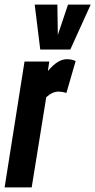

<svg xmlns="http://www.w3.org/2000/svg" viewBox="-36 -810 412 830"><path d="M177 -544 171 -503Q193 -529 213 -541.5Q233 -554 252 -554Q262 -554 271.5 -552.5Q281 -551 291 -546L251 -408Q243 -411 233.5 -412.5Q224 -414 218 -414Q204 -414 191.5 -408.5Q179 -403 164 -390L101 0H-16L70 -544ZM356 -790 268 -596H138L114 -790H212L214 -659L258 -790Z"/></svg>

Font: Georama ExtraCondensed
Style: Bold Italic
Weight: 700
Width: 2
Italic angle: -9°
Designer: Jean-Baptiste Levee
Foundry: Production Type
Version: Version 1.000